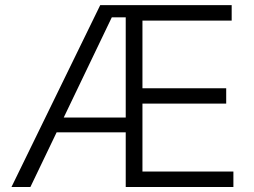

<svg xmlns="http://www.w3.org/2000/svg" viewBox="-20 -748 1018 768"><path d="M25.9 0 380.9 -727.5H906.7V-665.5H549.8V-395H884.8V-333.5H549.8V-62H913.6V0H482.9V-678.7H427.2L101.6 0ZM184.1 -218.8V-277.8H516.1V-218.8Z"/></svg>

Font: Inter 16pt Light
Style: Regular
Weight: 300
Version: Version 4.001;git-66647c0bb